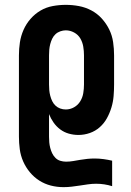

<svg xmlns="http://www.w3.org/2000/svg" viewBox="-20 -548 540 791"><path d="M242 223Q215 223 189.5 216.5Q164 210 142 196Q120 182 103 161.5Q86 141 75.5 117Q65 93 61.5 67Q58 41 58 15V-320Q58 -347 62 -373.5Q66 -400 77 -425Q88 -450 106 -470.5Q124 -491 147 -504.5Q170 -518 197 -523Q224 -528 251 -528Q278 -528 305 -523Q332 -518 356.5 -505Q381 -492 399.5 -471.5Q418 -451 430 -426.5Q442 -402 446 -374.5Q450 -347 450 -320V-200Q450 -176 448 -152Q446 -128 439 -105Q432 -82 420.5 -61Q409 -40 391 -24Q373 -8 350 0Q327 8 303 8Q283 8 263.5 2.5Q244 -3 228 -15Q212 -27 200.5 -43.5Q189 -60 182 -78V15Q182 27 183 38.5Q184 50 187 61.5Q190 73 195 83.5Q200 94 208.5 102.5Q217 111 228.5 114.5Q240 118 252 118Q267 118 281.5 115.5Q296 113 310.5 110.5Q325 108 340 106.5Q355 105 370 105Q388 105 406.5 107.5Q425 110 442 114V219Q426 214 409.5 211.5Q393 209 376 209Q359 209 342 211.5Q325 214 308.5 216.5Q292 219 275.5 221Q259 223 242 223ZM251 -97Q269 -97 285 -106Q301 -115 310.5 -130.5Q320 -146 323 -164Q326 -182 326 -200V-320Q326 -338 323 -356Q320 -374 311 -389.5Q302 -405 285.5 -414Q269 -423 251 -423Q240 -423 228.5 -419Q217 -415 208.5 -407Q200 -399 195 -388.5Q190 -378 187 -366.5Q184 -355 183 -343.5Q182 -332 182 -320V-200Q182 -188 183 -176.5Q184 -165 187 -153.5Q190 -142 195 -131.5Q200 -121 208.5 -113Q217 -105 228 -101Q239 -97 251 -97Z"/></svg>

Font: Iosevka SS04 Extrabold
Style: Regular
Weight: 800
Monospace: yes
Designer: Belleve Invis
Foundry: Belleve Invis
Version: Version 19.0.0; ttfautohint (v1.8.4)